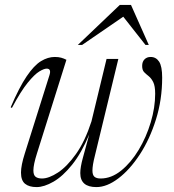

<svg xmlns="http://www.w3.org/2000/svg" viewBox="-20 -752 708 782"><path d="M414 -512H462L366.5 -118Q356.5 -79 356.5 -57.5Q356.5 -39 364.8 -32Q373 -25 390 -25Q433.5 -25 473.5 -57.2Q513.5 -89.5 544.8 -141.5Q576 -193.5 594 -253.8Q612 -314 612 -370Q612 -402 604 -417.8Q596 -433.5 585.5 -441.8Q575 -450 567 -458.2Q559 -466.5 559 -483.5Q559 -500.5 568.5 -510.2Q578 -520 593.5 -520Q615.5 -520 628 -501Q640.5 -482 640.5 -436Q640.5 -346 615.2 -265.5Q590 -185 549.5 -123Q509 -61 462.2 -25.5Q415.5 10 372.5 10Q307 10 307 -47Q307 -71 317.5 -109L343.5 -204.5Q312 -129 274 -81.5Q236 -34 197.8 -12Q159.5 10 129 10Q98.5 10 82 -3.5Q65.5 -17 65.5 -49Q65.5 -78.5 81 -127L181.5 -446Q190 -472.5 170 -472.5Q159.5 -472.5 140.2 -461Q121 -449.5 93 -415.2Q65 -381 28.5 -312.5L23.5 -315Q58.5 -397 88.8 -441.5Q119 -486 147 -503Q175 -520 203 -520Q218 -520 229 -517Q240 -514 250.5 -508.5L130.5 -127Q116 -81.5 116 -58Q116 -39 125 -32Q134 -25 151 -25Q179 -25 216 -49.2Q253 -73.5 289.5 -124.8Q326 -176 352.5 -257.5ZM297 -569 468 -732H513.5L586 -569H572.5L482 -684L314.5 -569Z"/></svg>

Font: Newsreader Display Light
Style: Italic
Weight: 300
Italic angle: -17°
Designer: Hugues Gentile
Foundry: Production Type
Version: Version 1.001